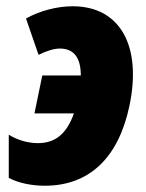

<svg xmlns="http://www.w3.org/2000/svg" viewBox="-20 -583 467 613"><path d="M123 10C265 10 358 -79 393 -244C434 -437 363 -563 212 -563C163 -563 108 -549 63 -524L103 -408C130 -421 153 -428 171 -428C218 -428 238 -396 238 -342H115L90 -221H216C193 -156 157 -126 101 -126C69 -126 35 -136 8 -153V-15C38 1 80 10 123 10Z"/></svg>

Font: Noto Sans Condensed Black
Style: Italic
Weight: 900
Width: 3
Italic angle: -12°
Designer: Monotype Design Team
Foundry: Monotype Imaging Inc.
Version: Version 2.013